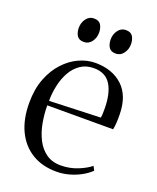

<svg xmlns="http://www.w3.org/2000/svg" viewBox="-135 -787 717 877"><g transform="rotate(20 224.0 -348.0)"><path d="M246 11Q176.5 11 126.5 -19.8Q76.5 -50.5 49.5 -107.2Q22.5 -164 22.5 -242.5Q22.5 -309.5 42.2 -360.5Q62 -411.5 94.5 -446.5Q127 -481.5 166.2 -499.2Q205.5 -517 244.5 -517Q328 -517 378 -470.2Q428 -423.5 429 -334Q429.5 -304.5 428 -288.2Q426.5 -272 424 -259.5H104Q104 -217 111.8 -175Q119.5 -133 137 -98.5Q154.5 -64 183.5 -43.2Q212.5 -22.5 255 -22.5Q298 -22.5 336.5 -38Q375 -53.5 397 -72L407.5 -52Q389.5 -34.5 363.8 -20.2Q338 -6 307.8 2.5Q277.5 11 246 11ZM104.5 -281.5 353 -290.5Q355 -302 355.2 -312.2Q355.5 -322.5 355.5 -333Q355.5 -408.5 329.5 -450.2Q303.5 -492 247 -492Q209 -492 181.8 -473.2Q154.5 -454.5 137.5 -423.8Q120.5 -393 112.5 -355.8Q104.5 -318.5 104.5 -281.5ZM161 -588.5Q137 -588.5 127.5 -604.2Q118 -620 118 -642Q118 -667 132.2 -686.2Q146.5 -705.5 169 -705.5H170Q194 -705.5 203.5 -689.8Q213 -674 213 -652Q213 -627 198.8 -607.8Q184.5 -588.5 162 -588.5ZM316 -588.5Q292 -588.5 282.5 -604.2Q273 -620 273 -642Q273 -667 287.2 -686.2Q301.5 -705.5 324 -705.5H325Q349 -705.5 358.5 -689.8Q368 -674 368 -652Q368 -627 353.8 -607.8Q339.5 -588.5 317 -588.5Z"/></g></svg>

Font: Merriweather 144pt Light
Style: Regular
Weight: 300
Version: Version 2.100